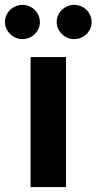

<svg xmlns="http://www.w3.org/2000/svg" viewBox="-68 -763 394 783"><path d="M56.6 -530.3H201.2V0H56.6ZM-47.9 -672.9Q-47.9 -691.9 -38.3 -708Q-28.8 -724.1 -12.2 -733.6Q4.4 -743.2 23.4 -743.2Q43 -743.2 59.3 -733.6Q75.7 -724.1 85.2 -708Q94.7 -691.9 94.7 -672.9Q94.7 -654.3 85.2 -638.4Q75.7 -622.6 59.3 -613Q43 -603.5 23.4 -603.5Q4.4 -603.5 -12 -613Q-28.3 -622.6 -38.1 -638.7Q-47.9 -654.8 -47.9 -672.9ZM163.1 -672.9Q163.1 -691.9 172.6 -708Q182.1 -724.1 198.7 -733.6Q215.3 -743.2 234.4 -743.2Q253.9 -743.2 270.3 -733.6Q286.6 -724.1 296.1 -708Q305.7 -691.9 305.7 -672.9Q305.7 -654.3 296.1 -638.4Q286.6 -622.6 270.3 -613Q253.9 -603.5 234.4 -603.5Q215.3 -603.5 199 -613Q182.6 -622.6 172.9 -638.7Q163.1 -654.8 163.1 -672.9Z"/></svg>

Font: Pretendard
Style: Bold
Weight: 700
Designer: Base glyphs from Inter by Rasmus Andersson; Hangeul glyphs from Noto Sans CJK(Source Han Sans) by Jang Soo-young and Kan
Foundry: Kil Hyung-jin
Version: Version 1.309